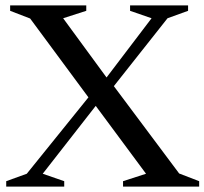

<svg xmlns="http://www.w3.org/2000/svg" viewBox="-20 -690 756 710"><path d="M520 -47.5 334 -298.5 138 -47.5 217.5 -20V0H3V-20L79 -47.5L307 -330L91.5 -621.5L17.5 -650V-670H299V-650L213.5 -622.5L374 -403.5L540.5 -622.5L461 -650V-670H675.5V-650L599.5 -622.5L401 -371.5L642.5 -48.5L716.5 -20V0H435V-20Z"/></svg>

Font: Newsreader Text Medium
Style: Regular
Weight: 500
Designer: Hugues Gentile
Foundry: Production Type
Version: Version 1.001